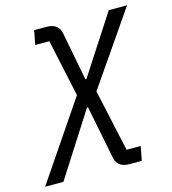

<svg xmlns="http://www.w3.org/2000/svg" viewBox="-186 -604 800 892"><g transform="rotate(-15 214.0 -158.0)"><path d="M60 -516 47 -448H115L174 -173L-79 200H9L204 -105H209L260 152C267 185 290 200 328 200H386L399 132H331L266 -166L507 -516H419L236 -234H231L186 -468C179 -501 156 -516 118 -516Z"/></g></svg>

Font: LVC Sans
Style: Italic
Weight: 400
Italic angle: -11.31°
Designer: Mike Abbink, Paul van der Laan, Pieter van Rosmalen
Foundry: Bold Monday
Version: Version 3.0